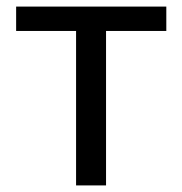

<svg xmlns="http://www.w3.org/2000/svg" viewBox="-20 -563 553 583"><path d="M302 0H211V-469H29V-543H485V-469H302Z"/></svg>

Font: Source Han Sans & Saira Hybrid
Style: Regular
Weight: 400
Designer: Ryoko NISHIZUKA 西塚涼子 (kana & ideographs); Paul D. Hunt (Latin, Greek & Cyrillic); Wenlong ZHANG 张文龙 (bopomofo); Sandoll 
Foundry: Adobe Systems Incorporated
Version: Version 1.00;August 2, 2021;FontCreator 13.0.0.2675 64-bit